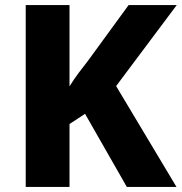

<svg xmlns="http://www.w3.org/2000/svg" viewBox="-20 -734 714 754"><path d="M673 0H478L314 -287L253 -247V0H81V-714H253V-395Q269 -421 288 -446.5Q307 -472 326 -496L485 -714H674L436 -396Z"/></svg>

Font: Noto Sans Canadian Aboriginal ExtraBold
Style: Regular
Weight: 800
Designer: Monotype Design Team, Typotheque's Kevin King
Foundry: Monotype Imaging Inc.
Version: Version 2.004; ttfautohint (v1.8.4.7-5d5b)